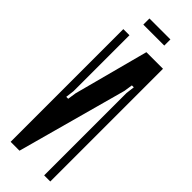

<svg xmlns="http://www.w3.org/2000/svg" viewBox="-272 -828 842 842"><g transform="rotate(45 149.0 -406.5)"><path d="M272 -699V0H234V-511L239 -551H227L221 -511L81 0H26V-699H64V-352L59 -312H71L77 -352L169 -699ZM204 -775H74V-813H204Z"/></g></svg>

Font: Moniqa ExtBd Cond Paragraph
Style: Regular
Weight: 800
Width: 3
Designer: Rajesh Rajput
Foundry: Rajesh Rajput
Version: Version 1.000